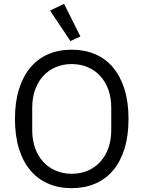

<svg xmlns="http://www.w3.org/2000/svg" viewBox="-20 -969 748 1001"><path d="M354 12Q286 12 231.5 -11.5Q177 -35 138.5 -80.5Q100 -126 79 -193.5Q58 -261 58 -349Q58 -437 79 -504Q100 -571 138.5 -617Q177 -663 231.5 -686.5Q286 -710 354 -710Q421 -710 476 -686.5Q531 -663 569.5 -617Q608 -571 629 -504Q650 -437 650 -349Q650 -261 629 -193.5Q608 -126 569.5 -80.5Q531 -35 476 -11.5Q421 12 354 12ZM354 -63Q399 -63 437 -79Q475 -95 502.5 -125Q530 -155 545 -197Q560 -239 560 -291V-407Q560 -459 545 -501Q530 -543 502.5 -573Q475 -603 437 -619Q399 -635 354 -635Q309 -635 271 -619Q233 -603 205.5 -573Q178 -543 163 -501Q148 -459 148 -407V-291Q148 -239 163 -197Q178 -155 205.5 -125Q233 -95 271 -79Q309 -63 354 -63ZM241 -914 314 -949 399 -779 347 -755Z"/></svg>

Font: IBM Plex Sans Devanagari
Style: Regular
Weight: 400
Designer: Mike Abbink, Paul van der Laan, Pieter van Rosmalen, Erin McLaughlin
Foundry: Bold Monday
Version: Version 1.1